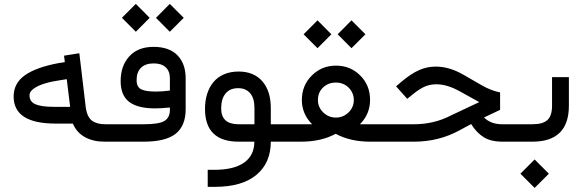

<svg xmlns="http://www.w3.org/2000/svg" viewBox="-20 -715 2941 969"><path d="M529.8 0H507.3Q449.7 0 408.2 -23.2Q366.7 -46.4 347.7 -91.3H260.3Q48.8 -91.3 48.8 -228Q48.8 -294.9 105.7 -335.2Q162.6 -375.5 275.4 -396.5L307.1 -401.4L303.2 -434.1L380.4 -446.3L413.6 -166.5Q421.4 -122.6 445.3 -105.2Q469.2 -87.9 512.7 -87.9H529.8Q542 -87.9 542 -48.3V-43Q542 0 529.8 0ZM334 -175.8 316.9 -315.4 288.6 -311Q243.7 -304.7 208.7 -294.4Q173.8 -284.2 151.4 -268.6Q128.9 -252.9 128.9 -234.4Q128.9 -202.1 158.4 -189Q188 -175.8 252.9 -175.8Z M524.9 -87.9H705.6Q782.7 -87.9 810.1 -104.7Q837.4 -121.6 837.4 -160.2V-172.4Q790 -168 762.7 -168Q674.8 -168 631.8 -200.9Q588.9 -233.9 588.9 -305.7Q588.9 -382.8 632.6 -430.7Q676.3 -478.5 754.9 -478.5Q834 -478.5 875.5 -436Q917 -393.6 917 -319.3V-163.6Q917 -80.1 866.7 -40Q816.4 0 704.6 0H524.9Q512.7 0 512.7 -42V-47.4Q512.7 -87.9 524.9 -87.9ZM755.9 -395Q713.9 -395 691.7 -373Q669.4 -351.1 669.4 -311Q669.4 -276.4 691.9 -264.6Q714.4 -252.9 766.6 -252.9Q798.3 -252.9 836.4 -257.8H837.4V-320.8Q837.4 -355.5 816.4 -375.2Q795.4 -395 755.9 -395ZM767.1 -625 836.9 -695.3 907.2 -625 836.9 -554.7ZM595.2 -625 665.5 -695.3 735.4 -625 665.5 -554.7Z M1346.7 0Q1346.7 106.9 1274.2 167.5Q1201.7 228 1064.5 228H1028.3V142.1H1061.5Q1159.7 142.1 1211.4 106Q1263.2 69.8 1263.7 1V0H1184.6Q1014.6 0 1014.6 -165.5Q1014.6 -206.5 1025.4 -240.7Q1036.1 -274.9 1056.9 -300.3Q1077.6 -325.7 1110.1 -339.8Q1142.6 -354 1184.1 -354Q1261.2 -354 1304 -304.7Q1346.7 -255.4 1346.7 -169.9V-87.9H1415.5Q1427.7 -87.9 1427.7 -47.4V-42Q1427.7 0 1415.5 0ZM1096.2 -167.5Q1096.2 -87.9 1184.1 -87.9H1264.2V-170.4Q1264.2 -219.2 1242.4 -244.6Q1220.7 -270 1182.1 -270Q1140.1 -270 1118.2 -242.9Q1096.2 -215.8 1096.2 -167.5Z M1410.6 -87.9H1555.2Q1503.4 -140.1 1503.4 -210.4Q1503.4 -283.7 1553.5 -333.7Q1603.5 -383.8 1675.8 -383.8Q1748 -383.8 1797.9 -334.2Q1847.7 -284.7 1847.7 -210.9Q1847.7 -139.2 1796.4 -87.9H1914.6Q1925.8 -87.9 1925.8 -47.4V-42Q1925.8 0 1914.6 0H1848.1Q1748 0 1674.3 -39.6Q1600.1 0 1500 0H1410.6Q1398.4 0 1398.4 -42V-47.4Q1398.4 -87.9 1410.6 -87.9ZM1675.3 -298.3Q1636.2 -298.3 1610.4 -273.4Q1584.5 -248.5 1584.5 -210Q1584.5 -173.8 1611.3 -147.7Q1638.2 -121.6 1675.3 -121.6Q1711.9 -121.6 1738.8 -147.5Q1765.6 -173.3 1765.6 -210Q1765.6 -246.6 1739.7 -272.5Q1713.9 -298.3 1675.3 -298.3ZM1684.1 -542 1753.9 -612.3 1824.2 -542 1753.9 -471.7ZM1512.2 -542 1582.5 -612.3 1652.3 -542 1582.5 -471.7Z M1909.7 -87.9H2068.4Q2171.4 -87.9 2256.8 -132.8L2398.9 -199.7L2299.8 -254.4Q2236.8 -289.6 2182.1 -289.6Q2151.4 -289.6 2125.7 -278.8Q2100.1 -268.1 2069.8 -244.1L2035.2 -216.3L1979 -279.3L2008.8 -304.7Q2054.2 -342.8 2094.2 -360.8Q2134.3 -378.9 2179.2 -378.9Q2248 -378.9 2318.8 -337.9L2411.1 -284.7Q2456.5 -258.3 2503.9 -248.5V-160.6L2423.8 -122.6L2422.9 -122.1Q2457 -87.9 2514.2 -87.9H2573.2Q2584.5 -87.9 2584.5 -47.4V-42Q2584.5 0 2573.2 0H2515.6Q2457 0 2420.7 -22.9Q2384.3 -45.9 2357.9 -88.9L2299.8 -57.6Q2194.8 0 2069.3 0H1909.7Q1897.5 0 1897.5 -42V-47.4Q1897.5 -87.9 1909.7 -87.9Z M2568.4 -87.9H2667.5Q2718.8 -87.9 2742.4 -108.9Q2766.1 -129.9 2766.1 -182.1V-325.7H2851.1V-181.6Q2851.1 0 2667 0H2568.4Q2556.2 0 2556.2 -42V-47.4Q2556.2 -87.9 2568.4 -87.9ZM2606.4 161.6 2678.2 89.8 2750 161.6 2678.2 233.4Z"/></svg>

Font: Shabnam WOL
Style: WOL
Weight: 400
Foundry: DejaVu fonts team - Redesigned by Saber Rastikerdar - Based on Vazir font
Version: Version 5.0.0